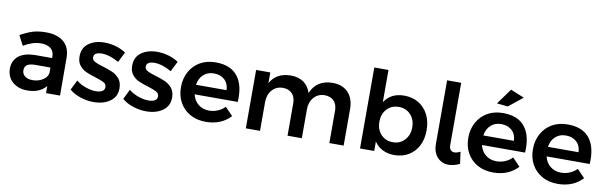

<svg xmlns="http://www.w3.org/2000/svg" viewBox="-49 -1243 5468 1732"><g transform="rotate(10 2685.0 -376.5)"><path d="M397 0H525L524 -350C523 -410 504 -457 466 -490C427 -523 373 -540 304 -540C258 -540 218 -535 184 -525C149 -514 111 -497 69 -474L116 -384C171 -417 224 -434 275 -434C314 -434 344 -425 365 -408C386 -391 396 -366 396 -335V-321H240C175 -320 125 -306 90 -278C55 -249 37 -210 37 -160C37 -129 45 -100 60 -75C75 -50 97 -30 126 -16C154 -1 187 6 224 6C262 6 296 0 325 -12C354 -24 378 -42 397 -65ZM351 -121C324 -103 292 -94 255 -94C226 -94 203 -101 186 -114C169 -127 160 -145 160 -168C160 -191 168 -208 185 -219C201 -229 226 -234 261 -234H396V-186C393 -160 378 -138 351 -121Z M908 -426C935 -417 962 -405 988 -390L1035 -484C1008 -502 978 -516 944 -526C909 -536 874 -541 839 -541C781 -541 733 -527 695 -500C656 -472 637 -432 637 -379C637 -345 645 -318 662 -297C679 -276 698 -260 721 -250C744 -239 773 -229 809 -218C846 -207 873 -196 890 -187C907 -178 915 -164 915 -145C915 -128 908 -116 894 -108C879 -99 860 -95 836 -95C806 -95 774 -101 741 -113C708 -124 679 -140 655 -161L610 -70C637 -46 671 -28 710 -15C749 -2 790 5 831 5C892 5 942 -9 982 -37C1022 -65 1042 -105 1042 -157C1042 -192 1033 -221 1016 -243C998 -264 977 -281 953 -292C929 -303 898 -314 861 -325C826 -335 800 -345 784 -354C767 -363 759 -375 759 -392C759 -408 766 -420 779 -428C792 -435 809 -439 831 -439C854 -439 880 -435 908 -426Z M1390 -426C1417 -417 1444 -405 1470 -390L1517 -484C1490 -502 1460 -516 1426 -526C1391 -536 1356 -541 1321 -541C1263 -541 1215 -527 1177 -500C1138 -472 1119 -432 1119 -379C1119 -345 1127 -318 1144 -297C1161 -276 1180 -260 1203 -250C1226 -239 1255 -229 1291 -218C1328 -207 1355 -196 1372 -187C1389 -178 1397 -164 1397 -145C1397 -128 1390 -116 1376 -108C1361 -99 1342 -95 1318 -95C1288 -95 1256 -101 1223 -113C1190 -124 1161 -140 1137 -161L1092 -70C1119 -46 1153 -28 1192 -15C1231 -2 1272 5 1313 5C1374 5 1424 -9 1464 -37C1504 -65 1524 -105 1524 -157C1524 -192 1515 -221 1498 -243C1480 -264 1459 -281 1435 -292C1411 -303 1380 -314 1343 -325C1308 -335 1282 -345 1266 -354C1249 -363 1241 -375 1241 -392C1241 -408 1248 -420 1261 -428C1274 -435 1291 -439 1313 -439C1336 -439 1362 -435 1390 -426Z M2051 -466C2008 -515 1943 -539 1858 -539C1805 -539 1758 -528 1717 -505C1676 -482 1644 -449 1621 -408C1598 -367 1586 -319 1586 -266C1586 -213 1597 -166 1620 -125C1643 -84 1675 -52 1717 -29C1758 -6 1806 5 1861 5C1908 5 1950 -3 1989 -19C2027 -35 2059 -58 2086 -87L2016 -160C1997 -141 1976 -126 1951 -116C1926 -105 1899 -100 1872 -100C1833 -100 1800 -111 1773 -133C1746 -154 1728 -184 1719 -222H2114C2115 -231 2115 -244 2115 -261C2115 -349 2094 -417 2051 -466ZM1996 -309H1716C1722 -349 1738 -381 1764 -404C1789 -427 1821 -438 1859 -438C1900 -438 1932 -426 1957 -403C1982 -380 1995 -348 1996 -309Z M3071 -485C3036 -522 2989 -540 2928 -540C2829 -539 2763 -496 2729 -412C2716 -453 2694 -484 2663 -507C2631 -529 2592 -540 2545 -540C2455 -539 2392 -504 2357 -436V-535H2227V0H2357V-264C2357 -308 2369 -344 2394 -373C2418 -402 2451 -417 2493 -418C2529 -418 2557 -407 2578 -386C2599 -364 2609 -334 2609 -296V0H2740V-264C2740 -308 2752 -344 2777 -373C2801 -402 2834 -417 2875 -418C2911 -418 2940 -407 2961 -386C2982 -364 2992 -334 2992 -296V0H3123V-334C3123 -397 3106 -448 3071 -485Z M3716 -505C3677 -528 3633 -539 3583 -539C3543 -539 3508 -531 3478 -516C3447 -500 3422 -477 3403 -447V-742H3273V0H3403V-87C3423 -57 3448 -34 3479 -19C3510 -3 3545 5 3585 5C3635 5 3679 -6 3717 -29C3755 -52 3784 -83 3805 -124C3826 -165 3836 -212 3836 -265C3836 -319 3826 -367 3805 -408C3784 -449 3754 -482 3716 -505ZM3662 -153C3634 -122 3598 -107 3554 -107C3509 -107 3473 -122 3445 -152C3417 -182 3403 -221 3403 -269C3403 -316 3417 -355 3445 -385C3473 -415 3509 -430 3554 -430C3598 -430 3634 -415 3662 -385C3690 -355 3704 -316 3704 -269C3704 -222 3690 -183 3662 -153Z M4082 -128C4073 -138 4069 -153 4069 -173V-742H3940V-162C3940 -108 3954 -67 3981 -38C4008 -9 4043 6 4085 6C4118 6 4151 -3 4186 -20L4171 -129C4150 -118 4132 -113 4118 -113C4103 -113 4091 -118 4082 -128Z M4683 -466C4640 -515 4575 -539 4490 -539C4437 -539 4390 -528 4349 -505C4308 -482 4276 -449 4253 -408C4230 -367 4218 -319 4218 -266C4218 -213 4229 -166 4252 -125C4275 -84 4307 -52 4349 -29C4390 -6 4438 5 4493 5C4540 5 4582 -3 4621 -19C4659 -35 4691 -58 4718 -87L4648 -160C4629 -141 4608 -126 4583 -116C4558 -105 4531 -100 4504 -100C4465 -100 4432 -111 4405 -133C4378 -154 4360 -184 4351 -222H4746C4747 -231 4747 -244 4747 -261C4747 -349 4726 -417 4683 -466ZM4628 -309H4348C4354 -349 4370 -381 4396 -404C4421 -427 4453 -438 4491 -438C4532 -438 4564 -426 4589 -403C4614 -380 4627 -348 4628 -309ZM4523 -759 4419 -615 4520 -605 4648 -708Z M5275 -466C5232 -515 5167 -539 5082 -539C5029 -539 4982 -528 4941 -505C4900 -482 4868 -449 4845 -408C4822 -367 4810 -319 4810 -266C4810 -213 4821 -166 4844 -125C4867 -84 4899 -52 4941 -29C4982 -6 5030 5 5085 5C5132 5 5174 -3 5213 -19C5251 -35 5283 -58 5310 -87L5240 -160C5221 -141 5200 -126 5175 -116C5150 -105 5123 -100 5096 -100C5057 -100 5024 -111 4997 -133C4970 -154 4952 -184 4943 -222H5338C5339 -231 5339 -244 5339 -261C5339 -349 5318 -417 5275 -466ZM5220 -309H4940C4946 -349 4962 -381 4988 -404C5013 -427 5045 -438 5083 -438C5124 -438 5156 -426 5181 -403C5206 -380 5219 -348 5220 -309Z"/></g></svg>

Font: Argentum Sans Medium
Style: Regular
Weight: 500
Designer: Julieta Ulanovsky
Foundry: Julieta Ulanovsky
Version: Version 5.001;January 29, 2019;FontCreator 11.5.0.2425 64-bi